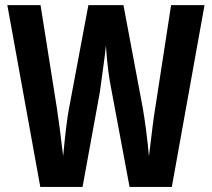

<svg xmlns="http://www.w3.org/2000/svg" viewBox="-20 -734 832 754"><path d="M654.8 0H488.8L418.9 -374Q402.3 -452.6 396 -555.2L392.1 -519L372.1 -372.1L304.2 0H138.2L8.8 -713.9H139.2L203.1 -311Q212.9 -248.5 228 -121.1Q240.7 -256.3 251 -308.1L327.1 -713.9H464.8L541 -308.1Q555.7 -221.7 564.9 -120.1Q582 -266.1 589.8 -311L651.9 -713.9H783.2Z"/></svg>

Font: Open Sans Hebrew Condensed
Style: Bold
Weight: 700
Width: 3
Foundry: Ascender Corporation, Yanek Iontef
Version: Version 2.001;PS 002.001;hotconv 1.0.70;makeotf.lib2.5.58329